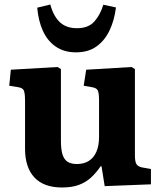

<svg xmlns="http://www.w3.org/2000/svg" viewBox="-20 -817 715 851"><path d="M255 14Q174 14 132.5 -30.5Q91 -75 91 -158V-370Q91 -402 86 -415Q81 -428 58 -431L21 -437L28 -508L235 -520L250 -511V-194Q250 -155 257 -132.5Q264 -110 279.5 -100Q295 -90 321 -90Q352 -90 374 -104Q396 -118 407.5 -145Q419 -172 419 -210V-371Q419 -406 413 -417Q407 -428 385 -431L351 -437L362 -508L563 -520L578 -511V-129Q578 -101 584.5 -90Q591 -79 609 -75L649 -68V0L444 8L430 -80H426Q407 -52 384.5 -31Q362 -10 331 2Q300 14 255 14ZM317 -585Q264 -585 227 -610.5Q190 -636 170 -680.5Q150 -725 145 -783L203 -797Q217 -745 245.5 -718.5Q274 -692 321 -692Q371 -692 397.5 -721Q424 -750 438 -796L494 -784Q487 -727 465.5 -682Q444 -637 407.5 -611Q371 -585 317 -585Z"/></svg>

Font: Literata 18pt
Style: Bold
Weight: 700
Designer: Latin by Veronika Burian and Jose Scaglione. Greek by Irene Vlachou. Cyrillic by Vera Evstafieva.
Foundry: TypeTogether
Version: Version 3.103;gftools[0.9.29]